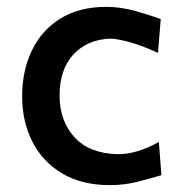

<svg xmlns="http://www.w3.org/2000/svg" viewBox="-20 -529 531 559"><path d="M299.5 10Q218.5 10 161.5 -23.8Q104.5 -57.5 74.5 -116Q44.5 -174.5 44.5 -248.5Q44.5 -323 72.8 -382Q101 -441 155.8 -475Q210.5 -509 289.5 -509Q331.5 -509 374.8 -496.8Q418 -484.5 448 -473.5L440 -375Q392.5 -397 355.8 -406.8Q319 -416.5 301 -416.5Q234 -414 193.8 -370.5Q153.5 -327 153.5 -251Q153.5 -177 196.8 -129.5Q240 -82 323.5 -80Q378 -80 442.5 -115.5L450 -19Q422 -10.5 382.2 -0.2Q342.5 10 299.5 10Z"/></svg>

Font: Commissioner Flair Medium
Style: Regular
Weight: 500
Designer: Kostas Bartsokas
Foundry: Kostas Bartsokas
Version: Version 1.000; ttfautohint (v1.8.3)